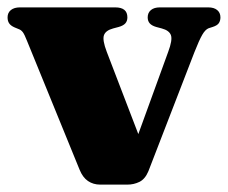

<svg xmlns="http://www.w3.org/2000/svg" viewBox="-20 -499 617 520"><path d="M325 1H251.5Q232.5 1 218.2 -8.8Q204 -18.5 195.5 -39.5L53.5 -387.5Q46.5 -405.5 41.8 -411.8Q37 -418 31 -420L19 -425Q9 -429.5 4.8 -435.8Q0.5 -442 0.5 -452Q0.5 -464.5 9.5 -471.8Q18.5 -479 34 -479H292Q325 -479 325 -452Q325 -442 319.5 -435.8Q314 -429.5 301.5 -426L286.5 -422Q266 -416.5 261.5 -403.5Q257 -390.5 269 -359L372 -90.5L328.5 -64L435.5 -358.5Q447.5 -390.5 443 -403.5Q438.5 -416.5 418 -422L403 -426Q391 -429.5 385.5 -435.8Q380 -442 380 -452Q380 -464.5 388.8 -471.8Q397.5 -479 413 -479H544Q559.5 -479 568.2 -471.8Q577 -464.5 577 -452Q577 -443 572.8 -436.5Q568.5 -430 556 -426L545 -422.5Q536 -419 527.8 -404.8Q519.5 -390.5 506.5 -357.5L382 -35.5Q373 -14 357.8 -6.5Q342.5 1 325 1Z"/></svg>

Font: Fraunces ExtraBold
Style: Regular
Weight: 800
Version: Version 1.000;[b76b70a41]